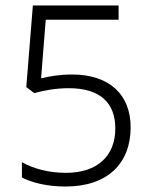

<svg xmlns="http://www.w3.org/2000/svg" viewBox="-20 -670 554 701"><path d="M243 -398C197 -398 158 -391 130 -384L147 -598H413V-650H100L76 -352L105 -330C139 -340 186 -348 231 -348C346 -348 401 -294 401 -201C401 -101 336 -39 221 -39C158 -39 102 -54 60 -78V-22C99 -2 154 11 220 11C372 11 457 -73 457 -205C457 -325 379 -398 243 -398Z"/></svg>

Font: Noto Sans Telugu SemiCondensed Light
Style: Regular
Weight: 300
Width: 4
Designer: Jelle Bosma - Monotype Design Team
Foundry: Monotype Imaging Inc.
Version: Version 2.005